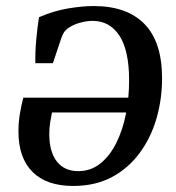

<svg xmlns="http://www.w3.org/2000/svg" viewBox="-20 -603 581 635"><path d="M222 12Q134 12 87.5 -34.5Q41 -81 41 -168Q41 -199 46 -228Q51 -257 57 -280H451L442 -231H152Q149 -217 146 -198.5Q143 -180 143 -160Q143 -101 168 -69Q193 -37 239 -37Q280 -37 311.5 -62Q343 -87 364.5 -130Q386 -173 396.5 -226.5Q407 -280 407 -337Q407 -436 375 -485Q343 -534 286 -534Q268 -534 247 -528.5Q226 -523 210 -513Q196 -504 191 -495Q186 -486 182 -475L155 -394H97Q96 -430 100 -473Q104 -516 109 -546Q157 -567 204.5 -575Q252 -583 290 -583Q400 -583 458 -523.5Q516 -464 516 -344Q516 -275 497.5 -211Q479 -147 441.5 -96.5Q404 -46 349.5 -17Q295 12 222 12Z"/></svg>

Font: Yrsa Medium
Style: Italic
Weight: 500
Italic angle: -7.10001°
Designer: Anna Giedrys (Yrsa+Rasa design), David Brezina (Yrsa art-direction, Rasa art-direction, design)
Foundry: Rosetta Type Foundry
Version: Version 2.004